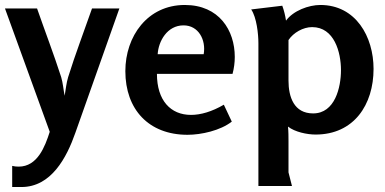

<svg xmlns="http://www.w3.org/2000/svg" viewBox="-22 -531 1548 772"><path d="M127 -497H-2L178 -1C159 58 129 139 53 139C44 139 35 138 27 136V221H64C184 221 246 103 281 3L458 -497H348C316 -405 281 -314 252 -221C245 -198 242 -170 238 -146C233 -170 231 -198 224 -221C194 -314 159 -405 127 -497Z M721 -511C571 -511 482 -385 482 -245C482 -91 576 11 732 11C787 11 864 -6 910 -42L878 -110C830 -82 785 -69 746 -69C664 -69 609 -127 609 -234H913C919 -256 922 -280 922 -302C922 -409 859 -511 721 -511ZM716 -429C776 -429 807 -371 797 -313H612C615 -365 650 -429 716 -429Z M1113 -508 988 -493C1010 -461 1017 -394 1017 -357V217H1152L1138 162V36C1138 21 1138 -3 1136 -22C1164 0 1213 10 1247 10C1401 10 1480 -110 1480 -254C1480 -383 1409 -511 1266 -511C1219 -511 1157 -488 1128 -448C1125 -468 1120 -489 1113 -508ZM1233 -422C1322 -422 1349 -321 1349 -249C1349 -180 1325 -75 1237 -75C1160 -75 1138 -141 1138 -207V-370C1158 -400 1197 -422 1233 -422Z"/></svg>

Font: Rosario
Style: Bold
Weight: 700
Designer: Hector Gatti
Foundry: Omnibus Type
Version: Version 1.100